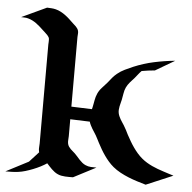

<svg xmlns="http://www.w3.org/2000/svg" viewBox="-81 -747 807 806"><g transform="rotate(5 322.5 -344.0)"><path d="M562 8.8Q544.2 3.7 525.4 -2.2Q506.6 -8.1 488.3 -15.5Q470 -22.9 452.9 -32.2Q435.8 -41.5 421.6 -53.2Q410.2 -62.7 400.4 -74Q390.6 -85.2 382.1 -97.4Q373.5 -109.6 366 -122.4Q358.4 -135.3 351.6 -148.4Q347.4 -156 343.8 -163.6Q340.1 -171.1 335.9 -178.5Q332 -185.3 327.5 -192Q323 -198.7 318.8 -205.6Q314.7 -212.4 311.2 -219.6Q307.6 -226.8 305.4 -234.4L222.9 -237.3V-166Q222.9 -158 222 -149.9Q221.2 -141.8 222.9 -133.8Q224.4 -127.4 227.8 -122.3Q231.2 -117.2 235.6 -112.8Q240 -108.4 244.9 -104.4Q249.8 -100.3 254.2 -96.2Q260.3 -90.6 265.7 -84Q271.2 -77.4 277.1 -71.2Q283 -64.9 289.4 -59.6Q295.9 -54.2 303.7 -50.8Q314.7 -45.9 326.5 -45.3Q338.4 -44.7 350.1 -44.7L255.4 4.4Q247.3 4.4 239 4.5Q230.7 4.6 222.4 4Q214.1 3.4 206.1 2Q198 0.5 190.7 -2.9Q183.1 -6.3 176.8 -11.1Q170.4 -15.9 164.7 -21.4Q158.9 -26.9 153.6 -32.8Q148.2 -38.8 142.8 -44.7Q131.3 -36.9 116.5 -29.3Q101.6 -21.7 85.8 -15.5Q70.1 -9.3 54.4 -4.6Q38.8 0 25.9 1.7Q12 3.7 -1.8 4Q-15.6 4.4 -29.5 4.4L65.2 -44.7H65.4Q75.7 -55.2 85.2 -66.2Q94.7 -77.1 105 -87.9Q104.5 -89.1 104.2 -90.2Q104 -91.3 103.8 -92.5Q102.1 -100.6 102.9 -108.6Q103.8 -116.7 103.8 -124.8V-542.7Q103.8 -547.6 104.4 -552.4Q105 -557.1 104.5 -561.8L103.8 -568.4Q103.8 -568.6 103.6 -568.8Q103.5 -569.1 103.5 -569.6L102.8 -571Q99.9 -576.4 95.7 -581.1Q91.3 -586.2 85.9 -590.6Q80.6 -595 75.7 -599.9Q68.4 -606.9 60.8 -613.6Q53.2 -620.4 45.2 -626.2Q37.1 -632.1 28.3 -636.6Q19.5 -641.1 9.3 -643.8Q2.2 -645.8 -5.4 -645.9Q-12.9 -646 -20 -646.5L85.2 -695.6Q94.7 -695.1 103.9 -694.6Q113 -694.1 122.3 -691.7Q133.8 -688.7 143.9 -683.3Q154.1 -678 163.3 -671.1Q172.6 -664.3 181 -656.5Q189.5 -648.7 197.8 -640.6Q201.2 -637.2 204.8 -634.2Q208.5 -631.1 211.9 -627.6Q215.3 -624 218.1 -620.1Q220.9 -616.2 222.4 -611.6Q224.6 -605 223.8 -597.9Q222.9 -590.8 222.9 -584V-290.5L309.8 -287.4L312 -296.4Q313.7 -303.7 314.9 -311Q316.2 -318.4 317.6 -325.7Q319.1 -333 321 -340.2Q323 -347.4 326.2 -354.2Q332.5 -368.2 343.3 -379.9Q354 -391.6 364 -402.8L366.9 -406.2Q374.8 -416.5 383.1 -426.3Q391.4 -436 401.6 -444.3Q416 -456.1 432.9 -464.2Q449.7 -472.4 466.6 -479.5Q508.5 -497.1 552.1 -506.5Q595.7 -515.9 640.6 -520.3Q619.9 -508.3 599.7 -496.3Q579.6 -484.4 559.1 -472.4Q545.2 -470.9 531.2 -469.4Q517.3 -467.8 503.7 -465.1Q496.3 -457.8 490 -449.6Q483.6 -441.4 477.1 -433.6Q472.7 -428.5 467.9 -423.5Q463.1 -418.5 458.7 -413.2Q454.3 -408 450.4 -402.3Q446.5 -396.7 443.6 -390.4Q438 -378.2 436 -364.5Q434.1 -350.8 431.2 -337.6Q429.7 -330.6 427.7 -323.5Q425.8 -316.4 424.3 -309.3Q422.9 -302.2 422.4 -295Q421.9 -287.8 423.3 -280.5Q424.8 -273.7 427.6 -267.3Q430.4 -261 433.8 -255Q437.3 -249 441.2 -243.3Q445.1 -237.5 448.7 -231.9Q454.6 -222.7 459.5 -212.9Q464.4 -203.1 469.2 -193.6Q476.3 -180.4 483.8 -167.6Q491.2 -154.8 499.8 -142.6Q508.3 -130.4 518.1 -119.1Q527.8 -107.9 539.3 -98.4Q549.3 -90.1 560.3 -83.5Q571.3 -76.9 582.9 -71.5Q594.5 -66.2 606.6 -61.6Q618.7 -57.1 630.9 -53.2Q641.8 -49.8 653 -46Q664.1 -42.2 675 -39.1ZM104.7 -566.2Q104.7 -566.4 104.2 -567.9Q104.2 -567.1 104.7 -566.2Z"/></g></svg>

Font: Autopia
Style: Bold
Weight: 700
Designer: Antoine Gelgon
Foundry: Antoine Gelgon
Version: 001.000